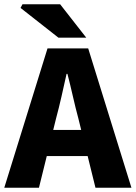

<svg xmlns="http://www.w3.org/2000/svg" viewBox="-28 -877 634 897"><path d="M-8 0 194 -651H384L586 0H418L338 -324Q325 -372 312.5 -427Q300 -482 287 -532H283Q272 -482 259.5 -427Q247 -372 234 -324L154 0ZM130 -148V-270H446V-148ZM245 -701 68 -840 77 -857H253L375 -701Z"/></svg>

Font: Mada ExtraBold
Style: Regular
Weight: 800
Designer: Khaled Hosny
Version: Version 1.5